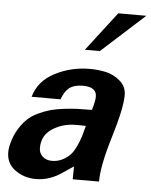

<svg xmlns="http://www.w3.org/2000/svg" viewBox="-55 -826 696 885"><g transform="rotate(5 293.0 -383.0)"><path d="M585.9 -780.3H456.1L317.4 -599.6H386.7ZM518.6 -407.2C518.6 -433.9 508.5 -455.7 488.3 -472.7C468.1 -489.6 446.3 -500.7 422.9 -505.9C399.4 -511.1 374.3 -513.7 347.7 -513.7C290.4 -513.7 236.8 -500.8 187 -475.1C137.2 -449.4 105.5 -411.8 91.8 -362.3H225.6C234 -387 245.8 -405.1 260.7 -416.5C275.7 -427.9 296.5 -433.6 323.2 -433.6C365.6 -433.6 386.7 -418.6 386.7 -388.7C386.7 -375 382.5 -354.2 374 -326.2C348 -326.2 325.8 -325.8 307.6 -325.2C289.4 -324.5 268.2 -322.8 244.1 -319.8C220.1 -316.9 199.4 -313 182.1 -308.1C164.9 -303.2 146.5 -296.2 127 -287.1C107.4 -278 91 -266.9 77.6 -253.9C64.3 -240.9 51.8 -224.8 40 -205.6C28.3 -186.4 19.2 -164.4 12.7 -139.6C8.8 -126 6.8 -112 6.8 -97.7C6.8 -63.2 20.7 -36 48.3 -16.1C76 3.7 107.7 13.7 143.6 13.7C166.3 13.7 187.8 10.1 208 2.9C228.2 -4.2 245.9 -13.2 261.2 -23.9L314.5 -59.6L313.5 0H435.5C434.9 -47.5 448.6 -117.2 476.6 -209C504.6 -300.8 518.6 -366.9 518.6 -407.2ZM352.5 -250C347.3 -229.8 342.9 -213.7 339.4 -201.7C335.8 -189.6 329.9 -174.6 321.8 -156.7C313.6 -138.8 305 -124.8 295.9 -114.7C286.8 -104.7 274.7 -95.7 259.8 -87.9C244.8 -80.1 228.2 -76.2 210 -76.2C193 -76.2 178.9 -81.2 167.5 -91.3C156.1 -101.4 150.4 -114.6 150.4 -130.9C150.4 -169.9 166.3 -199.7 198.2 -220.2C230.1 -240.7 266.3 -251 306.6 -251C327.5 -251 342.8 -250.7 352.5 -250Z"/></g></svg>

Font: FreeUniversal
Style: BoldItalic
Weight: 700
Italic angle: -11°
Version: Version 1.001